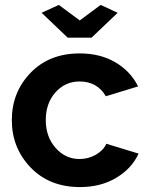

<svg xmlns="http://www.w3.org/2000/svg" viewBox="-20 -750 604 780"><path d="M149 -698 219 -730 304 -667 389 -730 458 -698 352 -597H255ZM304 -533Q387 -533 448.5 -497Q510 -461 541 -399L410 -359Q375 -419 303 -419Q245 -419 205.5 -375Q166 -331 166 -262Q166 -194 206 -149Q246 -104 303 -104Q339 -104 369.5 -121.5Q400 -139 412 -166L543 -126Q515 -65 452 -27.5Q389 10 305 10Q181 10 104.5 -69.5Q28 -149 28 -262Q28 -375 104 -454Q180 -533 304 -533Z"/></svg>

Font: Raleway
Style: Bold
Weight: 700
Designer: Matt McInerney, Pablo Impallari, Rodrigo Fuenzalida
Foundry: Matt McInerney, Pablo Impallari, Rodrigo Fuenzalida
Version: Version 3.000